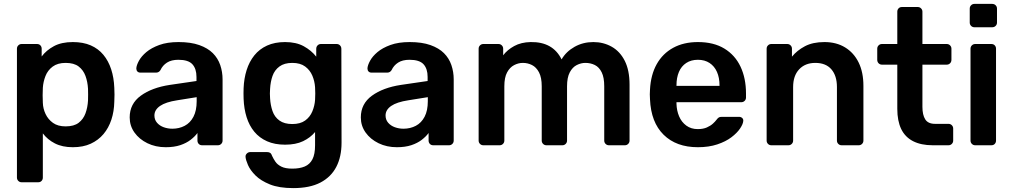

<svg xmlns="http://www.w3.org/2000/svg" viewBox="-20 -746 5202 986"><path d="M91 190Q81 190 74 183Q67 176 67 166V-496Q67 -506 74 -513Q81 -520 91 -520H170Q181 -520 187.5 -513Q194 -506 194 -496V-456Q218 -488 257 -509Q296 -530 354 -530Q407 -530 446 -513Q485 -496 511 -464.5Q537 -433 551 -390Q565 -347 567 -295Q568 -278 568 -260Q568 -242 567 -224Q566 -174 552 -131.5Q538 -89 511.5 -57.5Q485 -26 446 -8Q407 10 354 10Q300 10 262 -9.5Q224 -29 200 -61V166Q200 176 193.5 183Q187 190 176 190ZM317 -97Q360 -97 384 -115.5Q408 -134 419 -164Q430 -194 432 -230Q433 -260 432 -290Q430 -326 419 -356Q408 -386 384 -404.5Q360 -423 317 -423Q276 -423 250.5 -404Q225 -385 213.5 -355.5Q202 -326 200 -295Q199 -277 199 -257Q199 -237 200 -218Q201 -188 214 -160.5Q227 -133 252 -115Q277 -97 317 -97Z M831 10Q779 10 737 -10.5Q695 -31 670.5 -65.5Q646 -100 646 -143Q646 -213 703 -254.5Q760 -296 852 -310L989 -330V-351Q989 -393 968 -416Q947 -439 896 -439Q860 -439 837.5 -424.5Q815 -410 804 -386Q796 -373 781 -373H702Q691 -373 685.5 -379Q680 -385 680 -395Q681 -411 693.5 -434Q706 -457 731.5 -478.5Q757 -500 798 -515Q839 -530 897 -530Q960 -530 1003.5 -514.5Q1047 -499 1073 -473Q1099 -447 1111 -412Q1123 -377 1123 -338V-24Q1123 -14 1116 -7Q1109 0 1099 0H1018Q1007 0 1000.5 -7Q994 -14 994 -24V-63Q981 -45 959 -28Q937 -11 905.5 -0.5Q874 10 831 10ZM865 -85Q900 -85 928.5 -100Q957 -115 973.5 -146.5Q990 -178 990 -226V-247L890 -231Q831 -222 802 -202Q773 -182 773 -153Q773 -131 786.5 -115.5Q800 -100 821 -92.5Q842 -85 865 -85Z M1486 220Q1413 220 1366 201Q1319 182 1292 155Q1265 128 1253.5 101.5Q1242 75 1241 60Q1240 50 1247.5 42.5Q1255 35 1265 35H1352Q1362 35 1368 39.5Q1374 44 1378 56Q1384 69 1394 84Q1404 99 1424.5 109.5Q1445 120 1481 120Q1519 120 1545 109Q1571 98 1584.5 72Q1598 46 1598 0V-68Q1574 -39 1536.5 -21Q1499 -3 1444 -3Q1391 -3 1351.5 -20.5Q1312 -38 1286 -69.5Q1260 -101 1246.5 -144Q1233 -187 1231 -239Q1230 -266 1231 -293Q1233 -343 1246.5 -386Q1260 -429 1286 -461.5Q1312 -494 1351.5 -512Q1391 -530 1444 -530Q1501 -530 1540 -508.5Q1579 -487 1604 -455V-495Q1604 -506 1611 -513Q1618 -520 1628 -520H1709Q1719 -520 1726 -513Q1733 -506 1733 -495L1734 -13Q1734 59 1707 111Q1680 163 1625.5 191.5Q1571 220 1486 220ZM1481 -109Q1522 -109 1547 -127Q1572 -145 1584 -174Q1596 -203 1598 -233Q1599 -246 1599 -266Q1599 -286 1598 -298Q1596 -329 1584 -357.5Q1572 -386 1547 -404.5Q1522 -423 1481 -423Q1440 -423 1415 -404.5Q1390 -386 1379.5 -356Q1369 -326 1367 -290Q1365 -266 1367 -241Q1369 -206 1379.5 -175.5Q1390 -145 1415 -127Q1440 -109 1481 -109Z M2018 10Q1966 10 1924 -10.5Q1882 -31 1857.5 -65.5Q1833 -100 1833 -143Q1833 -213 1890 -254.5Q1947 -296 2039 -310L2176 -330V-351Q2176 -393 2155 -416Q2134 -439 2083 -439Q2047 -439 2024.5 -424.5Q2002 -410 1991 -386Q1983 -373 1968 -373H1889Q1878 -373 1872.5 -379Q1867 -385 1867 -395Q1868 -411 1880.5 -434Q1893 -457 1918.5 -478.5Q1944 -500 1985 -515Q2026 -530 2084 -530Q2147 -530 2190.5 -514.5Q2234 -499 2260 -473Q2286 -447 2298 -412Q2310 -377 2310 -338V-24Q2310 -14 2303 -7Q2296 0 2286 0H2205Q2194 0 2187.5 -7Q2181 -14 2181 -24V-63Q2168 -45 2146 -28Q2124 -11 2092.5 -0.5Q2061 10 2018 10ZM2052 -85Q2087 -85 2115.5 -100Q2144 -115 2160.5 -146.5Q2177 -178 2177 -226V-247L2077 -231Q2018 -222 1989 -202Q1960 -182 1960 -153Q1960 -131 1973.5 -115.5Q1987 -100 2008 -92.5Q2029 -85 2052 -85Z M2462 0Q2452 0 2445 -7Q2438 -14 2438 -24V-496Q2438 -506 2445 -513Q2452 -520 2462 -520H2540Q2550 -520 2557 -513Q2564 -506 2564 -496V-462Q2585 -490 2620.5 -509.5Q2656 -529 2705 -530Q2819 -532 2864 -441Q2887 -481 2930.5 -505.5Q2974 -530 3027 -530Q3079 -530 3121.5 -506Q3164 -482 3188.5 -433.5Q3213 -385 3213 -311V-24Q3213 -14 3206 -7Q3199 0 3189 0H3107Q3097 0 3090 -7Q3083 -14 3083 -24V-303Q3083 -348 3070 -374.5Q3057 -401 3035 -412Q3013 -423 2986 -423Q2964 -423 2942 -412Q2920 -401 2906 -374.5Q2892 -348 2892 -303V-24Q2892 -14 2885 -7Q2878 0 2868 0H2786Q2776 0 2769 -7Q2762 -14 2762 -24V-303Q2762 -348 2748 -374.5Q2734 -401 2712 -412Q2690 -423 2665 -423Q2642 -423 2620 -411.5Q2598 -400 2584 -374Q2570 -348 2570 -303V-24Q2570 -14 2563 -7Q2556 0 2546 0Z M3564 10Q3453 10 3388 -54Q3323 -118 3318 -236Q3317 -246 3317 -261.5Q3317 -277 3318 -286Q3322 -362 3352.5 -416.5Q3383 -471 3437 -500.5Q3491 -530 3564 -530Q3645 -530 3700 -496.5Q3755 -463 3783 -403.5Q3811 -344 3811 -266V-245Q3811 -235 3804 -228Q3797 -221 3786 -221H3454Q3454 -221 3454 -218Q3454 -215 3454 -213Q3455 -178 3467.5 -148.5Q3480 -119 3504.5 -101Q3529 -83 3563 -83Q3591 -83 3610 -91.5Q3629 -100 3641 -111Q3653 -122 3658 -129Q3667 -141 3672.5 -143.5Q3678 -146 3689 -146H3775Q3785 -146 3791.5 -140Q3798 -134 3797 -125Q3796 -109 3780.5 -86Q3765 -63 3736 -41Q3707 -19 3663.5 -4.5Q3620 10 3564 10ZM3454 -305H3675V-308Q3675 -347 3662 -376.5Q3649 -406 3624 -422.5Q3599 -439 3564 -439Q3529 -439 3504 -422.5Q3479 -406 3466.5 -376.5Q3454 -347 3454 -308Z M3941 0Q3931 0 3924 -7Q3917 -14 3917 -24V-496Q3917 -506 3924 -513Q3931 -520 3941 -520H4023Q4033 -520 4040 -513Q4047 -506 4047 -496V-455Q4073 -487 4113.5 -508.5Q4154 -530 4214 -530Q4275 -530 4320 -502.5Q4365 -475 4389.5 -425Q4414 -375 4414 -305V-24Q4414 -14 4407 -7Q4400 0 4390 0H4302Q4292 0 4285 -7Q4278 -14 4278 -24V-299Q4278 -357 4249.5 -390Q4221 -423 4167 -423Q4115 -423 4084 -390Q4053 -357 4053 -299V-24Q4053 -14 4046 -7Q4039 0 4029 0Z M4770 0Q4710 0 4669 -21Q4628 -42 4608 -83.5Q4588 -125 4588 -187V-414H4509Q4499 -414 4492 -421Q4485 -428 4485 -439V-496Q4485 -506 4492 -513Q4499 -520 4509 -520H4588V-686Q4588 -696 4594.5 -703Q4601 -710 4612 -710H4693Q4703 -710 4710 -703Q4717 -696 4717 -686V-520H4842Q4852 -520 4859 -513Q4866 -506 4866 -496V-439Q4866 -428 4859 -421Q4852 -414 4842 -414H4717V-197Q4717 -156 4731.5 -133Q4746 -110 4782 -110H4851Q4861 -110 4868 -103Q4875 -96 4875 -86V-24Q4875 -14 4868 -7Q4861 0 4851 0Z M4988 0Q4978 0 4971 -7Q4964 -14 4964 -24V-496Q4964 -506 4971 -513Q4978 -520 4988 -520H5071Q5082 -520 5088.5 -513Q5095 -506 5095 -496V-24Q5095 -14 5088.5 -7Q5082 0 5071 0ZM4984 -606Q4974 -606 4967 -613Q4960 -620 4960 -630V-702Q4960 -712 4967 -719Q4974 -726 4984 -726H5075Q5086 -726 5093 -719Q5100 -712 5100 -702V-630Q5100 -620 5093 -613Q5086 -606 5075 -606Z"/></svg>

Font: Rubik Light Medium
Style: Regular
Weight: 500
Version: Version 2.104